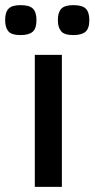

<svg xmlns="http://www.w3.org/2000/svg" viewBox="-58 -725 367 745"><path d="M77.1 0V-512.2H182.1V0ZM288.6 -647Q288.6 -614.7 273.7 -601.8Q258.8 -588.9 226.6 -588.9Q191.4 -588.9 179 -604Q166.5 -619.1 166.5 -647Q166.5 -677.2 179.9 -691.2Q193.4 -705.1 226.6 -705.1Q261.2 -705.1 274.9 -691.4Q288.6 -677.7 288.6 -647ZM83.5 -647Q83.5 -614.7 68.8 -601.8Q54.2 -588.9 21.5 -588.9Q-13.7 -588.9 -25.9 -604Q-38.1 -619.1 -38.1 -647Q-38.1 -677.2 -24.9 -691.2Q-11.7 -705.1 21.5 -705.1Q56.2 -705.1 69.8 -691.4Q83.5 -677.7 83.5 -647Z"/></svg>

Font: Lorenzo Sans Medium
Style: Regular
Weight: 500
Foundry: Intel Corporation
Version: Version 1.00; ttfautohint (v1.5)